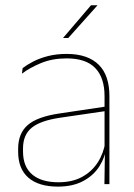

<svg xmlns="http://www.w3.org/2000/svg" viewBox="-20 -700 509 730"><path d="M396 0H377L379 -128L377.5 -131.5V-292V-334.5Q377.5 -404.5 342.2 -441.2Q307 -478 233.5 -478Q179 -478 136 -460.2Q93 -442.5 63.5 -420L66 -441Q81.5 -453 105.2 -465.5Q129 -478 161.2 -486.5Q193.5 -495 233.5 -495Q275 -495 305.5 -484.2Q336 -473.5 356.2 -453Q376.5 -432.5 386.2 -402.8Q396 -373 396 -335ZM200 9.5Q127.5 9.5 88.2 -24.2Q49 -58 49 -123V-134.5Q49 -192.5 85 -224.2Q121 -256 205.5 -268.5L386.5 -295.5L387 -278.5L209 -252.5Q134 -241.5 100.8 -214.5Q67.5 -187.5 67.5 -135.5V-124Q67.5 -66.5 102.2 -36.8Q137 -7 202.5 -7Q254.5 -7 291.8 -27.2Q329 -47.5 351.5 -82.2Q374 -117 380.5 -160.5L390 -142H384Q380 -102.5 358 -67.8Q336 -33 296.5 -11.8Q257 9.5 200 9.5ZM220 -556 326 -680H350V-679L239.5 -555.5H220Z"/></svg>

Font: Anek Malayalam Thin
Style: Regular
Weight: 250
Version: Version 1.003